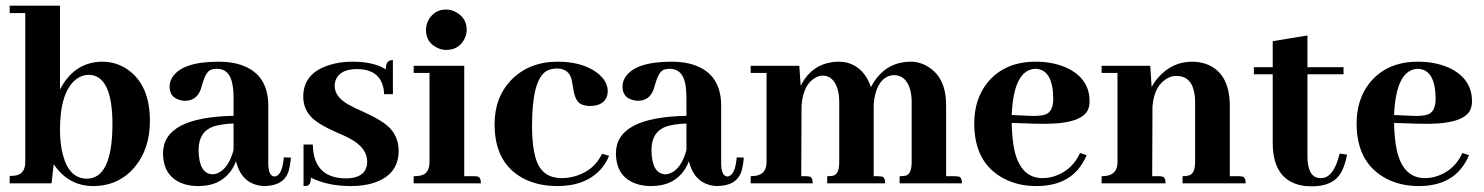

<svg xmlns="http://www.w3.org/2000/svg" viewBox="-20 -655 5303 686"><path d="M311.5 9.8Q407.2 9.8 464.8 -62.5Q515.6 -126 515.6 -223.6Q515.6 -350.6 436.5 -406.2Q395.5 -434.6 345.7 -434.6Q245.1 -433.6 194.3 -335V-634.8H14.6V-608.4H70.3V-77.1Q70.3 -35.2 38.1 -28.3Q27.3 -26.4 14.6 -26.4V0H164.1L171.9 -68.4Q223.6 8.8 311.5 9.8ZM297.9 -387.7Q381.8 -385.7 381.8 -210Q380.9 -17.6 291 -16.6Q227.5 -16.6 205.1 -100.6Q194.3 -139.6 194.3 -191.4Q194.3 -325.2 251 -371.1Q272.5 -387.7 297.9 -387.7Z M921.9 9.8Q993.2 9.8 1010.7 -42Q1016.6 -61.5 1019.5 -91.8L994.1 -92.8Q988.3 -25.4 960 -24.4Q938.5 -26.4 938.5 -73.2V-277.3Q938.5 -399.4 825.2 -427.7Q795.9 -434.6 761.7 -434.6Q628.9 -434.6 594.7 -377Q585.9 -362.3 585.9 -345.7Q585.9 -307.6 622.1 -297.9Q630.9 -294.9 640.6 -294.9Q682.6 -294.9 697.3 -335.9Q699.2 -341.8 703.1 -355.5Q713.9 -394.5 730.5 -404.3Q741.2 -409.2 754.9 -409.2Q800.8 -409.2 810.5 -353.5Q814.5 -333 814.5 -304.7V-241.2Q563.5 -236.3 562.5 -108.4Q562.5 -21.5 638.7 2.9Q661.1 9.8 688.5 9.8Q771.5 9.8 810.5 -52.7Q818.4 -65.4 823.2 -79.1Q843.8 4.9 921.9 9.8ZM739.3 -32.2Q690.4 -34.2 689.5 -119.1Q689.5 -183.6 742.2 -203.1Q770.5 -211.9 814.5 -213.9V-119.1Q795.9 -50.8 754.9 -35.2Q746.1 -32.2 739.3 -32.2Z M1215.8 -17.6Q1281.2 -17.6 1291 -64.5Q1292 -71.3 1292 -77.1Q1292 -127 1229.5 -160.2Q1215.8 -168 1185.5 -180.7Q1112.3 -212.9 1088.9 -240.2Q1063.5 -269.5 1063.5 -309.6Q1063.5 -392.6 1154.3 -421.9Q1192.4 -434.6 1239.3 -434.6Q1315.4 -434.6 1358.4 -407.2Q1358.4 -436.5 1376 -439.5Q1379.9 -440.4 1383.8 -440.4V-318.4H1352.5Q1348.6 -407.2 1255.9 -408.2Q1193.4 -408.2 1178.7 -367.2Q1175.8 -357.4 1175.8 -347.7Q1175.8 -305.7 1234.4 -276.4Q1246.1 -269.5 1273.4 -257.8Q1349.6 -223.6 1375 -195.3Q1404.3 -162.1 1404.3 -116.2Q1404.3 -31.2 1316.4 -2Q1280.3 9.8 1235.4 9.8Q1149.4 9.8 1090.8 -20.5Q1090.8 4.9 1078.1 8.8Q1072.3 9.8 1064.5 9.8V-138.7H1097.7Q1099.6 -18.6 1215.8 -17.6Z M1674.8 -25.4H1638.7V-419.9H1458V-394.5H1514.6V-76.2Q1514.6 -33.2 1480.5 -27.3Q1470.7 -25.4 1458 -25.4V0H1698.2Q1698.2 -22.5 1685.5 -24.4Q1680.7 -25.4 1674.8 -25.4ZM1647.5 -547.9Q1647.5 -590.8 1609.4 -611.3Q1592.8 -621.1 1574.2 -621.1Q1532.2 -621.1 1510.7 -583Q1502 -566.4 1502 -547.9Q1502 -504.9 1540 -485.4Q1556.6 -476.6 1574.2 -476.6Q1617.2 -476.6 1637.7 -512.7Q1647.5 -529.3 1647.5 -547.9Z M1747.1 -210.9Q1747.1 -68.4 1855.5 -14.6Q1906.2 9.8 1971.7 9.8Q2073.2 9.8 2127.9 -51.8Q2146.5 -73.2 2156.2 -98.6L2130.9 -105.5Q2103.5 -46.9 2038.1 -26.4Q2012.7 -18.6 1987.3 -18.6Q1919.9 -18.6 1897.5 -79.1Q1880.9 -124 1880.9 -206.1Q1880.9 -370.1 1932.6 -401.4Q1948.2 -410.2 1969.7 -410.2Q2012.7 -410.2 2022.5 -370.1Q2024.4 -362.3 2027.3 -343.8Q2033.2 -298.8 2050.8 -286.1Q2064.5 -276.4 2087.9 -276.4Q2137.7 -276.4 2149.4 -313.5Q2151.4 -321.3 2151.4 -329.1Q2151.4 -372.1 2099.6 -404.3Q2048.8 -434.6 1972.7 -434.6Q1869.1 -434.6 1804.7 -367.2Q1747.1 -306.6 1747.1 -210.9Z M2540 9.8Q2611.3 9.8 2628.9 -42Q2634.8 -61.5 2637.7 -91.8L2612.3 -92.8Q2606.4 -25.4 2578.1 -24.4Q2556.6 -26.4 2556.6 -73.2V-277.3Q2556.6 -399.4 2443.4 -427.7Q2414.1 -434.6 2379.9 -434.6Q2247.1 -434.6 2212.9 -377Q2204.1 -362.3 2204.1 -345.7Q2204.1 -307.6 2240.2 -297.9Q2249 -294.9 2258.8 -294.9Q2300.8 -294.9 2315.4 -335.9Q2317.4 -341.8 2321.3 -355.5Q2332 -394.5 2348.6 -404.3Q2359.4 -409.2 2373 -409.2Q2418.9 -409.2 2428.7 -353.5Q2432.6 -333 2432.6 -304.7V-241.2Q2181.6 -236.3 2180.7 -108.4Q2180.7 -21.5 2256.8 2.9Q2279.3 9.8 2306.6 9.8Q2389.6 9.8 2428.7 -52.7Q2436.5 -65.4 2441.4 -79.1Q2461.9 4.9 2540 9.8ZM2357.4 -32.2Q2308.6 -34.2 2307.6 -119.1Q2307.6 -183.6 2360.4 -203.1Q2388.7 -211.9 2432.6 -213.9V-119.1Q2414.1 -50.8 2373 -35.2Q2364.3 -32.2 2357.4 -32.2Z M2860.4 -25.4H2842.8L2843.8 -277.3Q2849.6 -354.5 2894.5 -377.9Q2907.2 -384.8 2919.9 -384.8Q2956.1 -384.8 2971.7 -339.8Q2978.5 -318.4 2978.5 -292V-76.2Q2978.5 -36.1 2960 -28.3Q2951.2 -25.4 2935.5 -25.4V0H3142.6Q3142.6 -22.5 3129.9 -24.4Q3124 -25.4 3118.2 -25.4H3101.6V-275.4V-282.2Q3108.4 -363.3 3154.3 -382.8Q3164.1 -386.7 3173.8 -386.7Q3215.8 -386.7 3231.4 -336.9Q3237.3 -316.4 3237.3 -292V-76.2Q3237.3 -36.1 3218.8 -28.3Q3210 -25.4 3194.3 -25.4V0H3417Q3417 -22.5 3404.3 -24.4Q3398.4 -25.4 3392.6 -25.4H3360.4V-280.3Q3360.4 -376 3296.9 -416Q3267.6 -434.6 3233.4 -434.6Q3138.7 -433.6 3091.8 -343.8Q3068.4 -413.1 3008.8 -430.7Q2993.2 -434.6 2977.5 -434.6Q2883.8 -433.6 2840.8 -348.6L2835.9 -419.9H2662.1V-394.5H2718.8V-76.2Q2718.8 -31.2 2676.8 -26.4Q2669.9 -25.4 2662.1 -25.4V0H2883.8Q2883.8 -22.5 2871.1 -24.4Q2866.2 -25.4 2860.4 -25.4Z M3679.7 -409.2Q3742.2 -407.2 3743.2 -302.7Q3743.2 -256.8 3715.8 -246.1Q3696.3 -239.3 3657.2 -241.2L3594.7 -244.1Q3601.6 -406.2 3679.7 -409.2ZM3862.3 -100.6 3838.9 -108.4Q3811.5 -48.8 3752.9 -27.3Q3729.5 -18.6 3705.1 -18.6Q3627 -18.6 3604.5 -118.2Q3595.7 -159.2 3594.7 -215.8L3684.6 -212.9Q3841.8 -208 3867.2 -262.7Q3873 -276.4 3873 -293Q3873 -376 3788.1 -414.1Q3740.2 -434.6 3679.7 -434.6Q3569.3 -434.6 3507.8 -359.4Q3460.9 -300.8 3460.9 -213.9Q3460.9 -72.3 3567.4 -16.6Q3618.2 9.8 3682.6 9.8Q3796.9 9.8 3846.7 -70.3Q3856.4 -85 3862.3 -100.6Z M4121.1 -25.4H4096.7L4097.7 -275.4Q4104.5 -352.5 4154.3 -377Q4168 -383.8 4182.6 -383.8Q4238.3 -383.8 4248 -318.4Q4250 -305.7 4250 -292V-76.2Q4250 -35.2 4228.5 -28.3Q4218.8 -25.4 4205.1 -25.4V0H4430.7Q4430.7 -22.5 4418 -24.4Q4412.1 -25.4 4406.2 -25.4H4374V-275.4Q4374 -396.5 4288.1 -426.8Q4264.6 -434.6 4239.3 -434.6Q4168 -434.6 4118.2 -377.9Q4103.5 -361.3 4094.7 -343.8L4089.8 -419.9H3916V-394.5H3972.7V-76.2Q3972.7 -31.2 3930.7 -26.4Q3923.8 -25.4 3916 -25.4V0H4144.5Q4144.5 -22.5 4131.8 -24.4Q4127 -25.4 4121.1 -25.4Z M4460 -389.6H4527.3V-145.5Q4527.3 -3.9 4644.5 9.8Q4656.2 10.7 4668 10.7Q4743.2 10.7 4771.5 -38.1Q4785.2 -62.5 4793 -102.5L4766.6 -106.4Q4747.1 -27.3 4709 -19.5Q4703.1 -18.6 4697.3 -18.6Q4661.1 -18.6 4653.3 -69.3Q4651.4 -81.1 4651.4 -93.8V-389.6H4780.3V-415H4651.4V-528.3L4527.3 -507.8V-415H4460Z M5045.9 -409.2Q5108.4 -407.2 5109.4 -302.7Q5109.4 -256.8 5082 -246.1Q5062.5 -239.3 5023.4 -241.2L4960.9 -244.1Q4967.8 -406.2 5045.9 -409.2ZM5228.5 -100.6 5205.1 -108.4Q5177.7 -48.8 5119.1 -27.3Q5095.7 -18.6 5071.3 -18.6Q4993.2 -18.6 4970.7 -118.2Q4961.9 -159.2 4960.9 -215.8L5050.8 -212.9Q5208 -208 5233.4 -262.7Q5239.3 -276.4 5239.3 -293Q5239.3 -376 5154.3 -414.1Q5106.4 -434.6 5045.9 -434.6Q4935.5 -434.6 4874 -359.4Q4827.1 -300.8 4827.1 -213.9Q4827.1 -72.3 4933.6 -16.6Q4984.4 9.8 5048.8 9.8Q5163.1 9.8 5212.9 -70.3Q5222.7 -85 5228.5 -100.6Z"/></svg>

Font: Abhaya Libre ExtraBold
Style: Regular
Weight: 800
Designer: Pushpananda Ekanayake, Sol Matas, Pathum Egodawatta
Foundry: Mooniak
Version: Version 1.050 ; ttfautohint (v1.6)